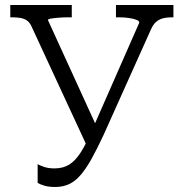

<svg xmlns="http://www.w3.org/2000/svg" viewBox="-20 -730 732 765"><path d="M393 -193Q367 -137 345 -97.5Q323 -58 301.5 -33Q280 -8 255.5 3.5Q231 15 200 15Q174 15 157.5 10Q141 5 130 -1V-76Q138 -71 155.5 -65Q173 -59 197 -59Q231 -59 255.5 -74Q280 -89 301.5 -122.5Q323 -156 347 -212L535 -640Q535 -647 522.5 -651.5Q510 -656 492 -658.5Q474 -661 455 -661H442V-710H671V-661H663Q646 -661 631 -657.5Q616 -654 603.5 -644Q591 -634 582 -614ZM373 -208 331 -138 105 -626Q98 -641 87 -648.5Q76 -656 61.5 -658.5Q47 -661 29 -661H21V-710H266V-661H251Q232 -661 213.5 -659.5Q195 -658 183 -656Q171 -654 171 -650Z"/></svg>

Font: Roboto Serif Light
Style: Regular
Weight: 300
Designer: Greg Gazdowicz
Foundry: Commercial Type
Version: Version 1.008